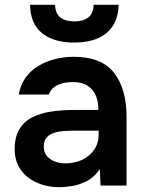

<svg xmlns="http://www.w3.org/2000/svg" viewBox="-20 -771 603 798"><path d="M227 7Q190 7 157 -3Q124 -13 98 -32.5Q72 -52 56.5 -81.5Q41 -111 41 -151Q41 -202 61 -234.5Q81 -267 115.5 -284Q150 -301 194 -307.5Q238 -314 286 -314H389Q389 -349 378 -374.5Q367 -400 343.5 -415Q320 -430 283 -430Q259 -430 238.5 -424.5Q218 -419 203.5 -407.5Q189 -396 183 -378H58Q65 -419 86.5 -448.5Q108 -478 139.5 -497Q171 -516 209 -525.5Q247 -535 286 -535Q401 -535 453.5 -469Q506 -403 506 -284V0H398L395 -68Q372 -34 340 -18Q308 -2 278 2.5Q248 7 227 7ZM251 -92Q291 -92 322 -107Q353 -122 371.5 -149Q390 -176 390 -211V-228H294Q270 -228 246.5 -226.5Q223 -225 204 -218.5Q185 -212 173.5 -199Q162 -186 162 -162Q162 -138 174.5 -123Q187 -108 207.5 -100Q228 -92 251 -92ZM288 -594Q203 -594 154.5 -633.5Q106 -673 105 -751H209Q210 -714 231.5 -698Q253 -682 289 -682Q325 -682 346.5 -698Q368 -714 369 -751H473Q472 -700 449.5 -664.5Q427 -629 386 -611.5Q345 -594 288 -594Z"/></svg>

Font: Onest SemiBold
Style: Regular
Weight: 600
Designer: Dmitri Voloshin, Andrey Kudryavtsev
Foundry: Dmitri Voloshin, Andrey Kudryavtsev
Version: Version 1.000;gftools[0.9.33]